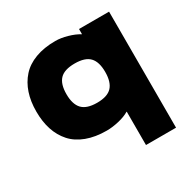

<svg xmlns="http://www.w3.org/2000/svg" viewBox="-184 -817 1198 1205"><g transform="rotate(-30 414.5 -214.0)"><path d="M543.9 -314.9Q543.9 -387.7 511.2 -421.9Q478.5 -456.1 403.8 -456.1Q328.6 -456.1 295.9 -421.9Q263.2 -387.7 263.2 -314.9Q263.2 -241.7 296.1 -206.8Q329.1 -171.9 403.8 -171.9Q478.5 -171.9 511.2 -206.5Q543.9 -241.2 543.9 -314.9ZM753.9 -629.9V210.9H536.1V-30.8H534.2Q503.9 -12.2 456.8 -1.2Q409.7 9.8 369.1 9.8Q286.6 9.8 223.9 -13.7Q161.1 -37.1 122.3 -80.6Q83.5 -124 64.2 -182.6Q44.9 -241.2 44.9 -314.9Q44.9 -388.2 64.5 -446.8Q84 -505.4 122.8 -548.8Q161.6 -592.3 224.1 -615.7Q286.6 -639.2 369.1 -639.2Q408.2 -639.2 455.1 -626Q502 -612.8 534.2 -592.8H536.1V-629.9Z"/></g></svg>

Font: Sinkin Sans 900 X Black
Style: Regular
Weight: 950
Designer: Keith Bates
Foundry: K-Type
Version: Sinkin Sans (version 1.0)  by Keith Bates   •   © 2014   www